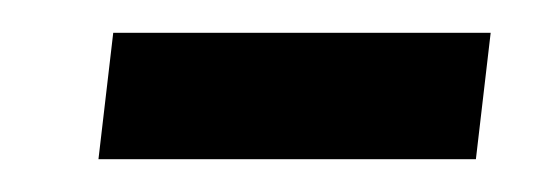

<svg xmlns="http://www.w3.org/2000/svg" viewBox="-20 -97 339 117"><path d="M40 0 49 -77H279L270 0Z"/></svg>

Font: Noto Sans Arabic
Style: Regular
Weight: 400
Designer: Nadine Chahine - Monotype Design Team
Foundry: Monotype Imaging Inc.
Version: Version 1.902